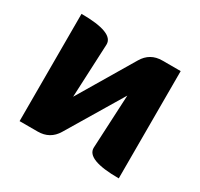

<svg xmlns="http://www.w3.org/2000/svg" viewBox="-125 -726 919 882"><g transform="rotate(30 335.0 -284.5)"><path d="M72 0V-569Q244 -569 242 -504L229 -220L403 -513Q436 -569 501 -569H598V0Q426 0 428 -65L442 -349L266 -55Q233 0 168 0Z"/></g></svg>

Font: Swei Half Moon CJK SC
Style: Black
Weight: 900
Version: Version 2.071